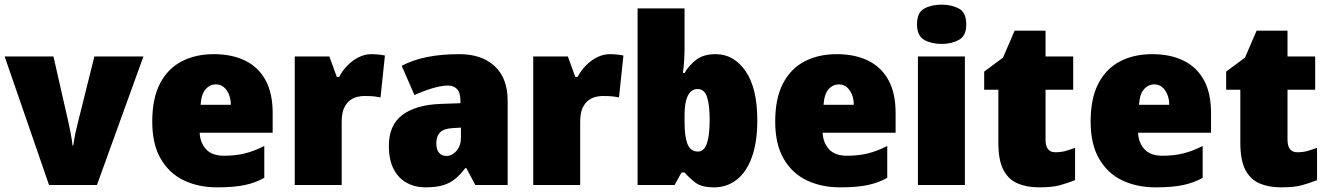

<svg xmlns="http://www.w3.org/2000/svg" viewBox="-20 -796 5715 826"><path d="M191 0 0 -553H210L275 -267Q280 -244 283.5 -226Q287 -208 289 -194.5Q291 -181 292 -170H295Q297 -181 299 -194Q301 -207 304.5 -224Q308 -241 314 -264L386 -553H597L397 0Z M900 -563Q978 -563 1035 -535Q1092 -507 1122.5 -451Q1153 -395 1153 -310V-225H839Q841 -182 866.5 -154Q892 -126 944 -126Q993 -126 1033.5 -136Q1074 -146 1117 -168V-31Q1080 -10 1033.5 0Q987 10 914 10Q835 10 772 -19.5Q709 -49 672 -112Q635 -175 635 -273Q635 -373 668.5 -437Q702 -501 761.5 -532Q821 -563 900 -563ZM909 -433Q883 -433 864.5 -412Q846 -391 843 -345H973Q973 -370 965 -389.5Q957 -409 943 -421Q929 -433 909 -433Z M1577 -563Q1594 -563 1611.5 -561Q1629 -559 1636 -557L1617 -377Q1607 -379 1592.5 -381Q1578 -383 1545 -383Q1534 -383 1518 -379.5Q1502 -376 1486.5 -365Q1471 -354 1460.5 -332Q1450 -310 1450 -272V0H1248V-553H1397L1429 -465H1439Q1453 -492 1475 -514.5Q1497 -537 1523.5 -550Q1550 -563 1577 -563Z M1956 -563Q2053 -563 2108.5 -511Q2164 -459 2164 -363V0H2025L1986 -73H1982Q1960 -44 1937 -25.5Q1914 -7 1884 1.5Q1854 10 1810 10Q1766 10 1730 -9.5Q1694 -29 1673.5 -68.5Q1653 -108 1653 -169Q1653 -258 1711 -301.5Q1769 -345 1876 -349L1961 -352V-360Q1961 -397 1946.5 -412.5Q1932 -428 1908 -428Q1880 -428 1841 -416.5Q1802 -405 1763 -387L1708 -513Q1756 -538 1816.5 -550.5Q1877 -563 1956 -563ZM1929 -245Q1890 -243 1873.5 -226.5Q1857 -210 1857 -180Q1857 -152 1869 -138.5Q1881 -125 1900 -125Q1925 -125 1944 -147Q1963 -169 1963 -204V-247Z M2603 -563Q2620 -563 2637.5 -561Q2655 -559 2662 -557L2643 -377Q2633 -379 2618.5 -381Q2604 -383 2571 -383Q2560 -383 2544 -379.5Q2528 -376 2512.5 -365Q2497 -354 2486.5 -332Q2476 -310 2476 -272V0H2274V-553H2423L2455 -465H2465Q2479 -492 2501 -514.5Q2523 -537 2549.5 -550Q2576 -563 2603 -563Z M2925 -588Q2925 -559 2923 -532Q2921 -505 2918 -482H2925Q2945 -516 2976 -539.5Q3007 -563 3059 -563Q3137 -563 3187.5 -490Q3238 -417 3238 -278Q3238 -184 3214.5 -119.5Q3191 -55 3149 -22.5Q3107 10 3052 10Q2998 10 2971.5 -10.5Q2945 -31 2925 -54H2912L2882 0H2723V-760H2925ZM2981 -413Q2963 -413 2950.5 -400.5Q2938 -388 2931.5 -363Q2925 -338 2925 -298V-271Q2925 -207 2938 -175.5Q2951 -144 2983 -144Q3009 -144 3021 -178.5Q3033 -213 3033 -280Q3033 -346 3021.5 -379.5Q3010 -413 2981 -413Z M3580 -563Q3658 -563 3715 -535Q3772 -507 3802.5 -451Q3833 -395 3833 -310V-225H3519Q3521 -182 3546.5 -154Q3572 -126 3624 -126Q3673 -126 3713.5 -136Q3754 -146 3797 -168V-31Q3760 -10 3713.5 0Q3667 10 3594 10Q3515 10 3452 -19.5Q3389 -49 3352 -112Q3315 -175 3315 -273Q3315 -373 3348.5 -437Q3382 -501 3441.5 -532Q3501 -563 3580 -563ZM3589 -433Q3563 -433 3544.5 -412Q3526 -391 3523 -345H3653Q3653 -370 3645 -389.5Q3637 -409 3623 -421Q3609 -433 3589 -433Z M4131 -553V0H3929V-553ZM4031 -776Q4074 -776 4105.5 -759Q4137 -742 4137 -691Q4137 -642 4105.5 -624.5Q4074 -607 4031 -607Q3987 -607 3956 -624.5Q3925 -642 3925 -691Q3925 -742 3956 -759Q3987 -776 4031 -776Z M4520 -141Q4545 -141 4564 -146.5Q4583 -152 4605 -160V-21Q4572 -8 4539.5 1Q4507 10 4450 10Q4397 10 4357.5 -7Q4318 -24 4296.5 -65.5Q4275 -107 4275 -182V-410H4214V-488L4295 -548L4345 -664H4478V-553H4597V-410H4478V-195Q4478 -168 4488.5 -154.5Q4499 -141 4520 -141Z M4937 -563Q5015 -563 5072 -535Q5129 -507 5159.5 -451Q5190 -395 5190 -310V-225H4876Q4878 -182 4903.5 -154Q4929 -126 4981 -126Q5030 -126 5070.5 -136Q5111 -146 5154 -168V-31Q5117 -10 5070.5 0Q5024 10 4951 10Q4872 10 4809 -19.5Q4746 -49 4709 -112Q4672 -175 4672 -273Q4672 -373 4705.5 -437Q4739 -501 4798.5 -532Q4858 -563 4937 -563ZM4946 -433Q4920 -433 4901.5 -412Q4883 -391 4880 -345H5010Q5010 -370 5002 -389.5Q4994 -409 4980 -421Q4966 -433 4946 -433Z M5561 -141Q5586 -141 5605 -146.5Q5624 -152 5646 -160V-21Q5613 -8 5580.5 1Q5548 10 5491 10Q5438 10 5398.5 -7Q5359 -24 5337.5 -65.5Q5316 -107 5316 -182V-410H5255V-488L5336 -548L5386 -664H5519V-553H5638V-410H5519V-195Q5519 -168 5529.5 -154.5Q5540 -141 5561 -141Z"/></svg>

Font: Noto Sans Display Black
Style: Regular
Weight: 900
Designer: Monotype Design Team
Foundry: Monotype Imaging Inc.
Version: Version 2.003